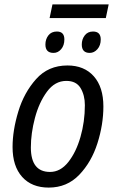

<svg xmlns="http://www.w3.org/2000/svg" viewBox="-20 -842 525 871"><path d="M201 9Q284 9 339.5 -49Q395 -107 422 -192Q449 -277 449 -359Q449 -447 405.5 -496Q362 -545 286 -545Q199 -545 144 -483.5Q89 -422 63 -336Q37 -250 37 -175Q37 -88 80.5 -39.5Q124 9 201 9ZM207 -62Q120 -62 120 -173Q120 -237 138.5 -307Q157 -377 193 -426Q229 -475 281 -475Q326 -475 345.5 -442.5Q365 -410 365 -365Q365 -290 345 -220.5Q325 -151 289.5 -106.5Q254 -62 207 -62ZM205 -760H460L473 -822H218ZM223 -602Q243 -602 257.5 -619Q272 -636 272 -663Q272 -699 238 -699Q213 -699 199.5 -681.5Q186 -664 186 -640Q186 -602 223 -602ZM387 -602Q407 -602 422 -619Q437 -636 437 -663Q437 -699 402 -699Q378 -699 364.5 -681.5Q351 -664 351 -640Q351 -602 387 -602Z"/></svg>

Font: Noto Sans UI SemiCondensed
Style: Italic
Weight: 400
Width: 4
Italic angle: -12°
Designer: Monotype Design Team
Foundry: Monotype Imaging Inc.
Version: Version 1.901